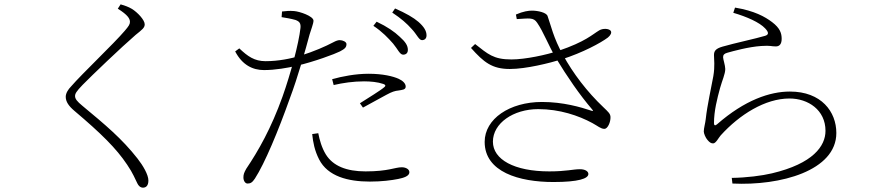

<svg xmlns="http://www.w3.org/2000/svg" viewBox="-20 -808 4040 885"><path d="M639 57C653 57 664 48 664 24C664 -3 639 -45 614 -77C542 -169 465 -233 359 -321C336 -340 326 -352 326 -365C326 -376 331 -386 361 -417C402 -459 540 -591 605 -647C636 -672 647 -680 647 -696C647 -716 614 -751 588 -767C571 -777 556 -782 536 -788L523 -768C569 -739 579 -722 579 -707C579 -696 573 -687 555 -666C506 -608 357 -467 308 -410C294 -396 283 -378 283 -362C283 -339 297 -319 323 -297C446 -193 516 -124 566 -49C594 -8 603 18 613 37C618 48 627 57 639 57Z M1838 -556C1851 -556 1860 -563 1860 -578C1860 -598 1849 -615 1822 -639C1799 -661 1765 -685 1716 -708L1701 -689C1742 -662 1770 -632 1792 -607C1813 -582 1823 -556 1838 -556ZM1121 38C1135 38 1143 33 1155 15C1200 -54 1264 -208 1315 -352C1354 -455 1389 -582 1407 -649C1414 -673 1425 -699 1425 -713C1424 -734 1361 -755 1336 -757C1313 -759 1299 -757 1280 -755L1278 -729C1297 -726 1321 -722 1342 -716C1361 -709 1367 -700 1365 -679C1357 -607 1320 -469 1282 -362C1230 -217 1171 -113 1115 -30C1105 -12 1102 -4 1102 10C1102 25 1110 38 1121 38ZM1685 29C1740 29 1785 23 1815 17C1840 12 1867 4 1867 -14C1867 -29 1849 -37 1832 -37C1800 -37 1771 -18 1665 -18C1577 -18 1515 -43 1482 -96C1463 -127 1453 -163 1447 -194L1419 -190C1423 -152 1430 -114 1451 -73C1491 5 1584 29 1685 29ZM1197 -485C1248 -485 1306 -495 1348 -505C1427 -523 1526 -560 1547 -571C1570 -583 1577 -590 1577 -605C1577 -615 1560 -623 1546 -623C1538 -623 1529 -620 1516 -613C1480 -594 1428 -571 1364 -551C1321 -538 1264 -526 1204 -526C1153 -526 1122 -548 1083 -585L1064 -571C1097 -508 1145 -485 1197 -485ZM1639 -332 1653 -312C1687 -330 1736 -358 1761 -371C1787 -385 1799 -389 1818 -391C1834 -394 1850 -394 1850 -409C1850 -423 1837 -436 1817 -445C1792 -456 1746 -468 1679 -468C1619 -468 1557 -456 1511 -443L1518 -416C1561 -426 1609 -433 1658 -433C1688 -433 1721 -430 1747 -421C1756 -418 1760 -413 1751 -406C1737 -393 1675 -355 1639 -332ZM1925 -623C1937 -623 1946 -630 1946 -645C1946 -665 1935 -684 1909 -707C1886 -727 1851 -747 1801 -769L1788 -750C1830 -722 1855 -700 1878 -674C1901 -650 1911 -623 1925 -623Z M2531 31C2647 31 2692 15 2692 -6C2692 -18 2678 -28 2653 -28C2621 -28 2591 -18 2512 -18C2350 -18 2252 -73 2252 -155C2252 -240 2346 -305 2461 -305C2560 -305 2647 -275 2710 -241C2736 -227 2749 -214 2766 -214C2781 -214 2795 -245 2794 -269C2793 -284 2785 -291 2761 -314C2687 -384 2621 -470 2575 -555C2531 -632 2518 -696 2504 -734C2499 -750 2460 -759 2432 -759C2417 -759 2392 -756 2358 -741L2362 -720C2419 -723 2439 -729 2456 -703C2485 -661 2507 -601 2542 -541C2595 -454 2650 -373 2710 -303C2716 -296 2714 -295 2705 -298C2657 -314 2576 -338 2478 -338C2329 -338 2214 -260 2214 -154C2214 -15 2373 31 2531 31ZM2330 -490C2405 -490 2512 -517 2571 -535C2665 -565 2749 -610 2782 -635C2794 -645 2801 -657 2795 -666C2786 -677 2759 -678 2742 -668C2710 -649 2679 -616 2555 -574C2499 -555 2401 -534 2337 -534C2254 -534 2229 -559 2170 -605L2151 -587C2210 -521 2248 -490 2330 -490Z M3353 12 3356 38C3577 49 3835 -21 3835 -195C3835 -293 3766 -386 3621 -386C3529 -386 3413 -347 3285 -235C3277 -228 3271 -229 3271 -240C3271 -297 3286 -354 3299 -402C3309 -438 3323 -467 3323 -490C3323 -506 3313 -535 3313 -544C3313 -555 3318 -561 3333 -565C3358 -572 3429 -592 3489 -596C3533 -599 3534 -594 3556 -594C3573 -594 3583 -605 3583 -629C3583 -654 3576 -678 3539 -706C3506 -731 3458 -758 3368 -773L3360 -749C3422 -731 3481 -705 3507 -677C3525 -658 3523 -648 3507 -643C3464 -630 3365 -609 3310 -593C3279 -584 3271 -573 3271 -554C3271 -534 3276 -504 3268 -457C3259 -406 3240 -324 3233 -259C3231 -240 3224 -217 3224 -202C3224 -193 3232 -173 3241 -163C3251 -151 3258 -147 3267 -147C3280 -147 3292 -173 3302 -184C3389 -280 3507 -354 3619 -354C3705 -354 3785 -301 3785 -205C3785 -135 3728 -54 3538 -9C3492 2 3421 11 3353 12Z"/></svg>

Font: Source Han Serif TW VF
Style: Regular
Weight: 250
Designer: Ryoko NISHIZUKA 西塚涼子 (kana & ideographs); Frank Grießhammer (Latin, Greek & Cyrillic); Wenlong ZHANG 张文龙 (bopomofo); San
Foundry: Adobe
Version: Version 2.002;hotconv 1.1.0;makeotfexe 2.6.0